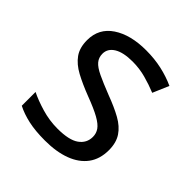

<svg xmlns="http://www.w3.org/2000/svg" viewBox="-155 -662 788 788"><g transform="rotate(45 239.5 -268.0)"><path d="M434 -148Q434 -96 408 -61Q382 -26 334 -8Q286 10 220 10Q164 10 123.5 1Q83 -8 52 -24V-104Q84 -88 129.5 -74.5Q175 -61 222 -61Q289 -61 319 -82.5Q349 -104 349 -140Q349 -160 338 -176Q327 -192 298.5 -208Q270 -224 217 -244Q165 -264 128 -284Q91 -304 71 -332Q51 -360 51 -404Q51 -472 106.5 -509Q162 -546 252 -546Q301 -546 343.5 -536.5Q386 -527 423 -510L393 -440Q359 -454 322 -464Q285 -474 246 -474Q192 -474 163.5 -456.5Q135 -439 135 -409Q135 -387 148 -371.5Q161 -356 191.5 -341.5Q222 -327 273 -307Q324 -288 360 -268Q396 -248 415 -219.5Q434 -191 434 -148Z"/></g></svg>

Font: lbangla15
Style: Book
Weight: 400
Designer: Jelle Bosma - Monotype Design Team
Foundry: Monotype Imaging Inc.
Version: Version 2.003